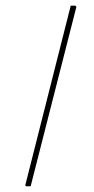

<svg xmlns="http://www.w3.org/2000/svg" viewBox="-20 -625 331 676"><path d="M87.9 30.8H71.8L68.8 27.8L229 -605H245.1L249 -601.1Z"/></svg>

Font: Datalegreya
Style: Thin
Weight: 250
Designer: Figs Lab
Foundry: Figs Lab
Version: Version 1.002;PS 001.002;hotconv 1.0.70;makeotf.lib2.5.58329